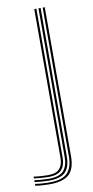

<svg xmlns="http://www.w3.org/2000/svg" viewBox="-166 -638 427 880"><g transform="rotate(-10 47.5 -198.5)"><path d="M-9 203Q-22.2 203 -43.5 201.6Q-64.8 200.2 -75.2 197.8V189.2Q-63.8 191.8 -42.5 193.1Q-21.2 194.5 -9 194.5Q52.2 194.5 76.1 168.9Q100 143.2 100 93V-600H109.8V93Q109.8 151.8 81.8 177.4Q53.8 203 -9 203ZM-9 186Q-22.8 186 -43.6 184.4Q-64.5 182.8 -75.2 181V172.5Q-63.2 174.2 -42.8 175.9Q-22.2 177.5 -9 177.5Q42.2 177.5 61.4 155Q80.5 132.5 80.5 92.8V-600H90.5V92.8Q90.5 138.5 68.5 162.2Q46.5 186 -9 186ZM-9 169Q-22.2 169 -42.6 167.4Q-63 165.8 -75.2 164V155.5Q-62.2 158 -41.5 159.2Q-20.8 160.5 -9 160.5Q30.2 160.5 45.6 142.2Q61 124 61 92.5V-600H70.8V92.5Q70.8 128.8 53.1 148.9Q35.5 169 -9 169Z"/></g></svg>

Font: Big Shoulders Inline Text Thin ExtraLight
Style: Regular
Weight: 250
Version: Version 2.002